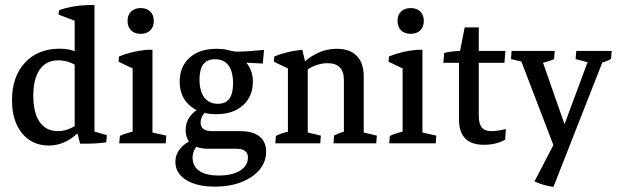

<svg xmlns="http://www.w3.org/2000/svg" viewBox="-20 -565 2437 757"><path d="M172.9 8.8Q106.4 8.8 66.9 -39.6Q27.3 -87.9 27.3 -169.9Q27.3 -262.7 78.4 -317.9Q129.4 -373 215.3 -373Q289.6 -373 318.8 -327.1L303.2 -290.5Q259.8 -327.1 210 -327.1Q162.1 -327.1 136.7 -290.8Q111.3 -254.4 111.3 -187Q111.3 -120.1 136.5 -84Q161.6 -47.9 208 -47.9Q252.4 -47.9 299.3 -84.5L308.6 -63.5Q248 8.8 172.9 8.8ZM352.5 -28.3 274.4 -48.3V-496.6H352.5ZM274.4 -436.5V-497.6L282.2 -480.5L210.9 -507.3L212.9 -524.9Q261.7 -542.5 323.2 -544.9H352.5V-460.9ZM295.9 1.5 279.3 -62 352.5 -83V-29.8L341.8 -49.3L401.4 -32.2L398.9 -3.9Q358.9 2.4 295.9 1.5Z M502.9 -2.9V-329.6L581.1 -338.9V-2.9ZM502.9 -248.5V-311L514.6 -289.6L447.3 -321.8L449.2 -342.3Q470.7 -351.6 499 -358.6Q527.3 -365.7 559.6 -368.7H581.1V-291ZM450.2 0 452.6 -29.3Q465.3 -35.2 480.2 -39.8Q495.1 -44.4 512.7 -48.3L502.9 -12.2V-79.1H581.1V-12.2L572.8 -44.4L635.7 -30.3L633.3 0ZM534.7 -431.6Q510.7 -431.6 496.8 -445.3Q482.9 -459 482.9 -482.4Q482.9 -505.9 496.8 -519.5Q510.7 -533.2 534.7 -533.2Q558.6 -533.2 572.5 -519.5Q586.4 -505.9 586.4 -482.4Q586.4 -459 572.5 -445.3Q558.6 -431.6 534.7 -431.6Z M832.5 -114.7Q766.6 -114.7 727.5 -149.4Q688.5 -184.1 688.5 -243.2Q688.5 -302.7 727.5 -337.6Q766.6 -372.6 833.5 -372.6Q872.1 -372.6 904.5 -356Q937 -339.4 957 -310.3Q977.1 -281.2 977.1 -244.1Q977.1 -184.6 938 -149.7Q898.9 -114.7 832.5 -114.7ZM838.9 -155.8Q898.9 -155.8 898.9 -234.9Q898.9 -331.5 826.7 -331.5Q766.6 -331.5 766.6 -252Q766.6 -205.6 785.4 -180.7Q804.2 -155.8 838.9 -155.8ZM1016.1 -314.5 904.3 -320.3 833.5 -372.6Q856.4 -372.6 869.1 -369.9Q881.8 -367.2 892.6 -364.3Q903.3 -361.3 920.4 -361.3Q932.6 -361.3 958.7 -363Q984.9 -364.7 1021 -368.2ZM826.7 170.9Q755.9 170.9 713.6 144.3Q671.4 117.7 671.4 72.8Q671.4 17.6 742.2 -17.1L769.5 -1.5Q739.3 22.5 739.3 56.6Q739.3 90.8 766.1 108.9Q793 127 842.8 127Q895.5 127 926.5 107.7Q957.5 88.4 957.5 55.7Q957.5 21.5 911.6 21.5H800.3Q757.8 21.5 734.9 2.4Q711.9 -16.6 711.9 -52.7Q711.9 -111.3 777.3 -144L807.1 -139.2Q771 -112.3 771 -81.1Q771 -47.9 816.9 -47.9H928.2Q977.1 -47.9 1003.2 -26.9Q1029.3 -5.9 1029.3 32.7Q1029.3 72.8 1003.2 104Q977.1 135.3 931.4 153.1Q885.7 170.9 826.7 170.9Z M1335.9 -2.9V-249Q1335.9 -315.9 1271.5 -315.9Q1220.7 -315.9 1168.9 -274.9L1159.2 -299.3Q1189 -334.5 1227.5 -353.5Q1266.1 -372.6 1308.6 -372.6Q1359.4 -372.6 1386.7 -344.5Q1414.1 -316.4 1414.1 -264.2V-2.9ZM1115.2 -2.9V-329.1L1193.4 -308.6V-2.9ZM1065.4 0 1067.9 -29.3Q1082 -36.1 1096.2 -40.5Q1110.4 -44.9 1124.5 -48.3L1115.2 -12.2V-79.1H1193.4V-12.2L1185.5 -44.4L1245.1 -30.3L1242.7 0ZM1294.9 0 1297.4 -31.2Q1307.6 -36.1 1319.3 -40.5Q1331.1 -44.9 1345.2 -48.3L1335.9 -12.2V-79.1H1414.1V-12.2L1406.2 -44.4L1465.8 -30.3L1463.4 0ZM1115.2 -248.5V-311L1127 -289.6L1059.6 -321.8L1061.5 -342.3Q1083 -351.6 1111.3 -358.6Q1139.6 -365.7 1171.9 -368.7L1190.4 -291Z M1567.4 -2.9V-329.6L1645.5 -338.9V-2.9ZM1567.4 -248.5V-311L1579.1 -289.6L1511.7 -321.8L1513.7 -342.3Q1535.2 -351.6 1563.5 -358.6Q1591.8 -365.7 1624 -368.7H1645.5V-291ZM1514.6 0 1517.1 -29.3Q1529.8 -35.2 1544.7 -39.8Q1559.6 -44.4 1577.1 -48.3L1567.4 -12.2V-79.1H1645.5V-12.2L1637.2 -44.4L1700.2 -30.3L1697.8 0ZM1599.1 -431.6Q1575.2 -431.6 1561.3 -445.3Q1547.4 -459 1547.4 -482.4Q1547.4 -505.9 1561.3 -519.5Q1575.2 -533.2 1599.1 -533.2Q1623 -533.2 1637 -519.5Q1650.9 -505.9 1650.9 -482.4Q1650.9 -459 1637 -445.3Q1623 -431.6 1599.1 -431.6Z M1888.2 5.9Q1789.6 5.9 1789.6 -94.2V-329.6L1793.9 -364.3L1812 -457H1867.7V-108.9Q1867.7 -76.7 1879.6 -62.3Q1891.6 -47.9 1918.5 -47.9Q1940.4 -47.9 1974.6 -56.2L1971.7 -14.2Q1935.5 5.9 1888.2 5.9ZM1728 -317.4 1731.4 -356.4Q1759.8 -363.3 1793.9 -364.3H1972.7L1968.8 -317.4Z M2162.1 171.9Q2122.1 166.5 2087.4 150.4L2170.9 -10.7L2186.5 -23.4L2300.8 -331.1L2303.7 -317.9L2249.5 -332L2252 -364.3H2391.6L2389.2 -333Q2378.9 -326.2 2365.2 -321.8Q2351.6 -317.4 2337.4 -314L2359.4 -330.6ZM2168.9 25.4 2032.2 -331.5 2054.2 -317.9 1994.6 -332 1997.1 -364.3H2167L2164.6 -332Q2154.3 -327.1 2140.1 -322.8Q2126 -318.4 2111.8 -314.9L2117.7 -327.1L2221.2 -30.8V0.5Z"/></svg>

Font: Markazi Text
Style: Regular
Weight: 400
Designer: Borna Izadpanah (Arabic designer), Fiona Ross (Arabic design director) and Florian Runge (Latin designer)
Foundry: Borna Izadpanah and Florian Runge
Version: Version 1.000